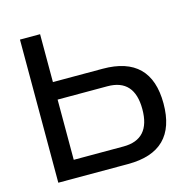

<svg xmlns="http://www.w3.org/2000/svg" viewBox="-100 -769 865 868"><g transform="rotate(-15 332.5 -335.0)"><path d="M67.9 0V-669.9H162.1V-445.8H395Q620.1 -445.8 620.1 -223.1Q620.1 0 395 0ZM162.1 -82H395Q521 -82 521 -223.1Q521 -363.8 395 -363.8H162.1Z"/></g></svg>

Font: LT Wave Text
Style: Regular
Weight: 400
Designer: Daniel Lyons
Version: Version 2.5 (Glyphs App)